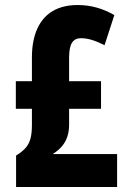

<svg xmlns="http://www.w3.org/2000/svg" viewBox="-20 -744 521 764"><path d="M289 -724Q328 -724 364 -714Q400 -704 435 -684L396 -564Q369 -578 346 -585Q323 -592 302 -592Q278 -592 266.5 -574Q255 -556 255 -515V-421H382V-311H255V-248Q255 -222 248 -200.5Q241 -179 226.5 -162Q212 -145 190 -131H446V0H44V-125Q67 -139 81 -154.5Q95 -170 101 -191.5Q107 -213 107 -247V-311H43V-421H107V-515Q107 -583 128.5 -630Q150 -677 190.5 -700.5Q231 -724 289 -724Z"/></svg>

Font: Noto Sans Khmer ExtraCondensed ExtraBold
Style: Regular
Weight: 800
Width: 2
Designer: Danh Hong and the Monotype Design Team
Foundry: Monotype Imaging Inc.
Version: Version 2.004